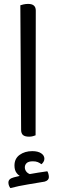

<svg xmlns="http://www.w3.org/2000/svg" viewBox="-20 -692 290 982"><path d="M129 7Q107 7 97.5 -1.5Q88 -10 88 -28L84 -665Q89 -667 100.5 -669.5Q112 -672 124 -672Q163 -672 163 -638L162 0Q157 2 148.5 4.5Q140 7 129 7ZM145 81Q174 81 190.5 92Q207 103 207 120Q207 129 202 136.5Q197 144 192 148Q183 141 173 137Q163 133 148 133Q126 133 116.5 142Q107 151 107 164Q107 178 117.5 189Q128 200 150 202L92 213Q77 208 65.5 193.5Q54 179 54 155Q54 119 80.5 100Q107 81 145 81ZM222 184Q225 188 227.5 197Q230 206 230 214Q230 222 224.5 228Q219 234 208 237Q173 243 124 251Q75 259 33 270Q29 265 26 257.5Q23 250 23 242Q23 232 29.5 225.5Q36 219 51 215Q77 208 110.5 202Q144 196 175 191Q206 186 222 184Z"/></svg>

Font: Baloo Bhaijaan 2
Style: Regular
Weight: 400
Designer: Sanskriti Dholi, Noopur Datye and Ek Type
Foundry: Ek Type
Version: Version 1.701